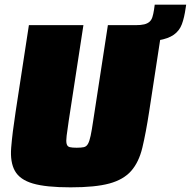

<svg xmlns="http://www.w3.org/2000/svg" viewBox="-20 -796 819 824"><path d="M23 0ZM443 -688H677L620 -316Q606 -225 591 -162.5Q576 -100 543 -62.5Q510 -25 449.5 -8.5Q389 8 283 8Q177 8 121 -8.5Q65 -25 44 -62.5Q23 -100 28 -162.5Q33 -225 47 -316L104 -688H338L275 -278Q269 -237 266 -213.5Q263 -190 266 -178.5Q269 -167 279.5 -164.5Q290 -162 309 -162Q329 -162 340 -164.5Q351 -167 357.5 -178.5Q364 -190 369 -213.5Q374 -237 380 -278ZM561 -688Q585 -688 599 -691.5Q613 -695 621.5 -702.5Q630 -710 634 -722.5Q638 -735 641 -754L644 -776H779L777 -763Q771 -720 760.5 -692Q750 -664 726 -647Q702 -630 660 -623Q618 -616 549 -616H523L535 -688Z"/></svg>

Font: Azeri Sans Black
Style: Italic
Weight: 900
Designer: Hector Gatti & Omnibus-Type (original fonts) / Cristiano Sobral (main changes and remastering)
Foundry: Omnibus-Type
Version: Version 0.07;August 21, 2020;FontCreator 13.0.0.2681 64-bit;